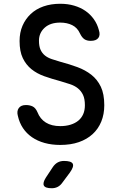

<svg xmlns="http://www.w3.org/2000/svg" viewBox="-20 -760 640 1020"><path d="M405 -582Q391 -613 363.5 -626.5Q336 -640 300 -640Q247 -640 217 -612.5Q187 -585 187 -544Q187 -514 195.5 -495.5Q204 -477 219 -465Q234 -453 255 -446Q276 -439 300 -432Q349 -419 391 -403.5Q433 -388 465 -363Q497 -338 515.5 -299.5Q534 -261 534 -201Q534 -153 518 -114Q502 -75 472 -47.5Q442 -20 399 -5Q356 10 300 10Q255 10 217 -0.5Q179 -11 150 -31Q121 -51 102 -79.5Q83 -108 75 -144Q68 -169 79.5 -185.5Q91 -202 118 -202Q138 -202 153.5 -194.5Q169 -187 179 -164Q193 -128 223.5 -109Q254 -90 300 -90Q330 -90 354.5 -97.5Q379 -105 396 -119Q413 -133 422 -153.5Q431 -174 431 -201Q431 -235 421 -256Q411 -277 393.5 -291Q376 -305 351.5 -313Q327 -321 300 -329Q255 -341 215.5 -355Q176 -369 147 -392.5Q118 -416 101 -451.5Q84 -487 84 -542Q84 -587 99.5 -623Q115 -659 143 -685.5Q171 -712 211 -726Q251 -740 300 -740Q340 -740 374 -730Q408 -720 434 -702Q460 -684 478.5 -658Q497 -632 505 -601Q514 -574 502.5 -558.5Q491 -543 462 -543Q441 -543 428 -552Q415 -561 405 -582ZM224 183 261 127Q272 111 286.5 103Q301 95 320 95Q359 95 366.5 110Q374 125 351 157L310 212Q300 226 286 233Q272 240 255 240Q220 240 213 225.5Q206 211 224 183Z"/></svg>

Font: Maple Mono NL Medium
Style: Regular
Weight: 500
Monospace: yes
Designer: subframe7536
Version: Version 7.000